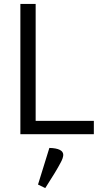

<svg xmlns="http://www.w3.org/2000/svg" viewBox="-20 -685 527 980"><path d="M84 0V-665H162V-68H459V0ZM232 70 174 257 211 275Q269 185 289 146Q302 123 303 106Q303 72 232 70Z"/></svg>

Font: BreeCF
Style: Light
Weight: 300
Designer: Veronika Burian, Jos Scaglione
Foundry: TypeTogether
Version: Version 0.0.2